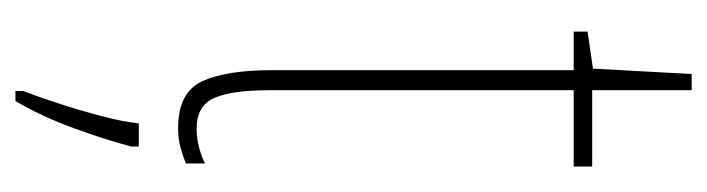

<svg xmlns="http://www.w3.org/2000/svg" viewBox="-354 -342 917 249"><g transform="rotate(90 104.5 -217.5)"><path d="M147 -14Q160 -14 172.5 -17.5Q185 -21 192 -25V0Q182 4 171 7Q160 10 146 10Q100 10 85.5 -21Q71 -52 71 -112V-503H21V-521L69 -528L76 -656H97V-527H196V-503H97V-108Q97 -60 107 -37Q117 -14 147 -14ZM170 71Q161 105 146 146Q131 187 111 221H98V211Q105 193 114 165.5Q123 138 130.5 109.5Q138 81 140 61H170Z"/></g></svg>

Font: Noto Sans Hebrew ExtraCondensed Thin
Style: Regular
Weight: 100
Width: 2
Designer: Monotype Design Team
Foundry: Monotype Imaging Inc.
Version: Version 2.004; ttfautohint (v1.8.4.7-5d5b)